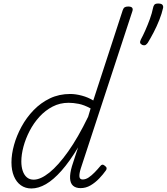

<svg xmlns="http://www.w3.org/2000/svg" viewBox="-20 -1052 946 1089"><path d="M158 17Q124 17 98.5 -1Q73 -19 59 -52.5Q45 -86 45 -131Q45 -177 59.5 -229.5Q74 -282 102 -333.5Q130 -385 170.5 -427Q211 -469 263 -494Q315 -519 378 -519Q409 -519 444.5 -509.5Q480 -500 509 -482L676 -994Q680 -1006 687 -1010.5Q694 -1015 707 -1015Q724 -1015 729.5 -1008Q735 -1001 731 -989L438 -96Q429 -67 430.5 -50.5Q432 -34 449 -34Q466 -34 483 -45.5Q500 -57 517 -74.5Q534 -92 548 -109Q554 -117 560 -118Q566 -119 573 -113Q583 -106 584.5 -99.5Q586 -93 581 -86Q565 -63 542.5 -39.5Q520 -16 493.5 -0.5Q467 15 437 15Q410 15 394.5 1.5Q379 -12 377.5 -40Q376 -68 388 -109Q397 -136 405.5 -163Q414 -190 423 -216Q375 -136 329 -84Q283 -32 240.5 -7.5Q198 17 158 17ZM101 -136Q101 -106 109 -82.5Q117 -59 132.5 -46Q148 -33 171 -33Q210 -33 260 -73Q310 -113 366.5 -192.5Q423 -272 480 -390L494 -437Q457 -457 426.5 -463Q396 -469 369 -469Q320 -469 278.5 -447.5Q237 -426 204 -390Q171 -354 148 -309.5Q125 -265 113 -220Q101 -175 101 -136ZM787 -797Q777 -802 775 -809Q773 -816 779 -828Q791 -850 804.5 -880.5Q818 -911 830 -944Q842 -977 848 -1007Q850 -1018 855.5 -1025Q861 -1032 877 -1032Q895 -1032 901 -1025Q907 -1018 905 -1007Q898 -975 883.5 -938.5Q869 -902 851.5 -868.5Q834 -835 818 -809Q813 -802 806.5 -797.5Q800 -793 787 -797Z"/></svg>

Font: Playwrite US Trad ExtraLight
Style: Regular
Weight: 250
Designer: Veronika Burian, José Scaglione
Foundry: TypeTogether
Version: Version 1.003